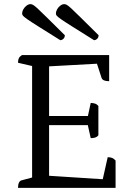

<svg xmlns="http://www.w3.org/2000/svg" viewBox="-20 -907 640 927"><path d="M67 0Q67 -16 71.5 -25Q76 -34 83 -36L150 -54L135 -38V-602L149 -585L67 -604Q67 -618 71 -626Q75 -634 86 -641H507V-515Q491 -515 482 -519Q473 -523 470 -532L445 -609L459 -600L206 -586L217 -599V-340L207 -347H416L403 -340L418 -410Q428 -410 438 -407Q448 -404 455 -395V-254Q448 -245 438 -242.5Q428 -240 418 -240L402 -312L416 -303H207L217 -312V-48L207 -59L486 -41L473 -28L500 -148Q514 -148 522.5 -144Q531 -140 538 -132V0ZM434 -713Q367 -755 329.5 -778.5Q292 -802 275 -814Q258 -826 254 -831Q250 -836 250 -841Q250 -852 256 -862.5Q262 -873 271.5 -880Q281 -887 290 -887Q296 -887 302.5 -883.5Q309 -880 324 -866.5Q339 -853 370 -822Q401 -791 456 -737Q456 -726 449 -719.5Q442 -713 434 -713ZM271 -713Q204 -755 166.5 -778.5Q129 -802 112 -814Q95 -826 91 -831Q87 -836 87 -841Q87 -852 93 -862.5Q99 -873 108.5 -880Q118 -887 127 -887Q133 -887 139.5 -883.5Q146 -880 161 -866.5Q176 -853 207 -822Q238 -791 293 -737Q293 -726 286 -719.5Q279 -713 271 -713Z"/></svg>

Font: Pitagon Serif
Style: Regular
Weight: 400
Designer: Travis Tran
Foundry: Pitagon
Version: Version 1.000;gftools[0.9.26]